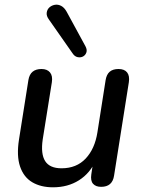

<svg xmlns="http://www.w3.org/2000/svg" viewBox="-20 -789 609 818"><path d="M206 9Q154 9 117.5 -12.5Q81 -34 65.5 -79.5Q50 -125 61 -195L101 -448Q105 -472 119 -483.5Q133 -495 157 -495Q181 -495 193 -480.5Q205 -466 201 -439L162 -195Q153 -133 172.5 -102.5Q192 -72 242 -72Q306 -72 345 -113.5Q384 -155 395 -225L430 -448Q434 -472 447.5 -483.5Q461 -495 485 -495Q510 -495 521.5 -480.5Q533 -466 529 -439L466 -41Q459 7 411 7Q388 7 376.5 -6Q365 -19 369 -46L381 -126L389 -107Q364 -51 316.5 -21Q269 9 206 9ZM289 -562 189 -705Q177 -721 179 -735Q181 -749 190.5 -757.5Q200 -766 213.5 -768.5Q227 -771 240.5 -764Q254 -757 264 -739L344 -592Q352 -577 348 -565.5Q344 -554 334 -548.5Q324 -543 311 -545.5Q298 -548 289 -562Z"/></svg>

Font: Nunito ExtraLight SemiBold
Style: Italic
Weight: 600
Italic angle: -9°
Version: Version 3.602